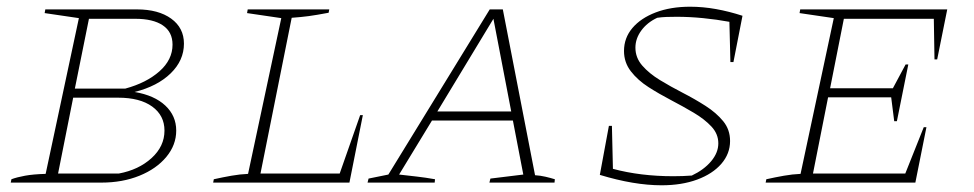

<svg xmlns="http://www.w3.org/2000/svg" viewBox="-20 -544 2902 572"><path d="M12 0 14 -10Q30 -16 54.5 -20.5Q79 -25 116 -26L215 -490L113 -505L115 -516H388Q452 -516 490 -488.5Q528 -461 528 -414Q528 -364 488.5 -325.5Q449 -287 381 -270Q440 -260 472.5 -229.5Q505 -199 505 -155Q505 -112 475.5 -76.5Q446 -41 395.5 -20.5Q345 0 282 0ZM383 -488H245L203 -280H353Q416 -297 455 -331.5Q494 -366 494 -411Q494 -449 465 -468.5Q436 -488 383 -488ZM153 -27H334Q393 -38 431.5 -73Q470 -108 470 -155Q470 -200 433.5 -226.5Q397 -253 332 -253H198Z M1053 -201H1061L1021 0H615L617 -10Q644 -16 669.5 -20.5Q695 -25 719 -26L818 -490L716 -505L718 -516H961L959 -506Q922 -499 899.5 -496Q877 -493 849 -491L756 -27H992Z M1574 -22Q1590 -21 1605 -17.5Q1620 -14 1633 -10L1632 0H1438L1441 -12L1539 -24L1508 -185H1267L1169 -24Q1195 -21 1221.5 -18Q1248 -15 1276 -10L1275 0H1075L1078 -12L1137 -24L1439 -516H1478ZM1283 -212H1503L1450 -488Z M2156 -359 2153 -479Q2115 -486 2074.5 -490Q2034 -494 1996 -494Q1981 -494 1966 -493.5Q1951 -493 1938 -491Q1908 -477 1890.5 -453Q1873 -429 1873 -402Q1873 -372 1893.5 -348.5Q1914 -325 1946 -305.5Q1978 -286 2014 -267.5Q2050 -249 2082 -228.5Q2114 -208 2134.5 -183Q2155 -158 2155 -124Q2155 -86 2129 -56Q2103 -26 2057 -9Q2011 8 1951 8Q1869 8 1767 -23L1794 -169H1803L1806 -41Q1888 -19 1986 -19Q2015 -19 2041 -21Q2077 -38 2098.5 -63.5Q2120 -89 2120 -117Q2120 -145 2099.5 -167Q2079 -189 2047 -208Q2015 -227 1979.5 -245.5Q1944 -264 1912 -284.5Q1880 -305 1859.5 -331.5Q1839 -358 1839 -392Q1839 -431 1864 -460.5Q1889 -490 1933.5 -507Q1978 -524 2036 -524Q2074 -524 2113 -517Q2152 -510 2192 -497L2165 -359Z M2261 0 2263 -10Q2290 -16 2315.5 -20.5Q2341 -25 2365 -26L2464 -490L2362 -505L2364 -516H2802L2772 -367H2764L2762 -488H2494L2453 -281H2640L2678 -352H2686L2652 -183H2644L2635 -254H2447L2402 -27H2677L2732 -165H2740L2707 0Z"/></svg>

Font: Piazzolla SC Thin
Style: Italic
Weight: 100
Italic angle: -11.3°
Designer: Juan Pablo del Peral
Foundry: Huerta Tipografica
Version: Version 1.330